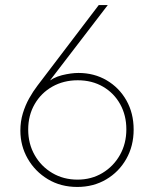

<svg xmlns="http://www.w3.org/2000/svg" viewBox="-20 -740 617 768"><path d="M289.1 7.8Q222.7 7.8 171.4 -23.2Q120.1 -54.2 90.8 -105.5Q61.5 -156.7 61.5 -217.8Q61.5 -253.9 71.3 -286.4Q81.1 -318.8 96.7 -346.7Q112.3 -374.5 129.9 -397.5L375 -719.7H411.1L176.8 -414.1L161.1 -404.3Q191.4 -430.2 228 -439.2Q264.6 -448.2 293.9 -448.2Q356.4 -448.2 406.5 -418.9Q456.5 -389.6 485.6 -338.4Q514.6 -287.1 514.6 -221.7Q514.6 -156.2 485.1 -104.2Q455.6 -52.2 404.5 -22.2Q353.5 7.8 289.1 7.8ZM290 -21.5Q345.7 -21.5 389.9 -48.1Q434.1 -74.7 459.7 -120.1Q485.4 -165.5 485.4 -222.7Q485.4 -278.8 460.7 -323.2Q436 -367.7 392.1 -393.3Q348.1 -418.9 291 -418.9Q234.4 -418.9 189.5 -393.6Q144.5 -368.2 118.7 -323.5Q92.8 -278.8 92.8 -221.7Q92.8 -165 118.7 -119.6Q144.5 -74.2 189.2 -47.9Q233.9 -21.5 290 -21.5Z"/></svg>

Font: Reddit Sans ExtraLight
Style: Regular
Weight: 250
Designer: Stephen Hutchings
Foundry: Reddit
Version: Version 1.014